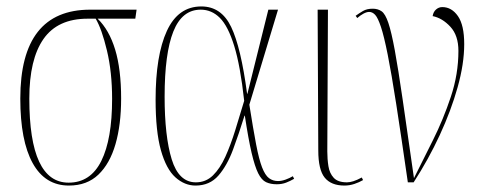

<svg xmlns="http://www.w3.org/2000/svg" viewBox="-20 -566 1504 596"><path d="M194 10Q120 10 81.5 -59.5Q43 -129 43 -260Q43 -536 260 -536H404L400 -508H283Q319 -473 337.5 -412Q356 -351 356 -260Q356 -179 338.5 -118.5Q321 -58 285.5 -24Q250 10 194 10ZM193 1Q261 1 294.5 -66.5Q328 -134 328 -259Q328 -342 312 -409Q296 -476 277 -508H252Q159 -508 115 -445Q71 -382 71 -260Q71 1 193 1Z M587 10Q553 10 524.5 -15.5Q496 -41 479.5 -99.5Q463 -158 463 -257Q463 -394 498 -470Q533 -546 605 -546Q667 -546 697.5 -482.5Q728 -419 747 -275H748L813 -536H843L754 -241Q766 -165 775 -118Q784 -71 793.5 -46.5Q803 -22 815 -13Q827 -4 843 -4Q854 -4 866.5 -8.5Q879 -13 889 -19L893 -11Q881 -4 868 1Q855 6 839 6Q820 6 806 -0.5Q792 -7 781.5 -28Q771 -49 761 -91.5Q751 -134 740 -207H739Q722 -152 703.5 -102Q685 -52 658 -21Q631 10 587 10ZM588 0Q619 0 641 -21.5Q663 -43 679.5 -79.5Q696 -116 710 -161Q724 -206 738 -253Q726 -362 707 -423.5Q688 -485 662.5 -510.5Q637 -536 603 -536Q545 -536 518 -468Q491 -400 491 -266Q491 -143 513 -71.5Q535 0 588 0Z M1049 10Q1008 10 988 -14.5Q968 -39 968 -99L966 -536H998L996 -96Q996 -72 999.5 -50Q1003 -28 1016 -14Q1029 0 1057 0Q1066 0 1077 -3.5Q1088 -7 1103 -15L1107 -7Q1095 0 1080 5Q1065 10 1049 10Z M1246 0Q1225 -146 1210 -242.5Q1195 -339 1183.5 -396.5Q1172 -454 1162.5 -482.5Q1153 -511 1144.5 -520Q1136 -529 1126 -529Q1118 -529 1108 -523.5Q1098 -518 1089 -510L1084 -517Q1095 -525 1107 -532Q1119 -539 1137 -539Q1153 -539 1164.5 -531Q1176 -523 1185.5 -495Q1195 -467 1205.5 -410Q1216 -353 1230 -256.5Q1244 -160 1265 -13Q1292 -67 1324 -131Q1356 -195 1379.5 -265.5Q1403 -336 1403 -408Q1403 -456 1378 -483Q1353 -510 1323 -516Q1325 -529 1333.5 -536.5Q1342 -544 1353 -544Q1382 -544 1401.5 -516Q1421 -488 1421 -429Q1421 -368 1400.5 -295Q1380 -222 1345 -146.5Q1310 -71 1264 0Z"/></svg>

Font: Noto Serif Display ExtraCondensed Thin
Style: Regular
Weight: 100
Width: 2
Designer: Monotype Design Team
Foundry: Monotype Imaging Inc.
Version: Version 2.009